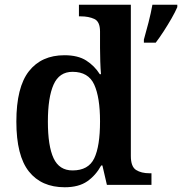

<svg xmlns="http://www.w3.org/2000/svg" viewBox="-20 -780 768 810"><path d="M253 10Q155 10 102 -56.5Q49 -123 49 -267Q49 -412 102 -479.5Q155 -547 252 -547Q309 -547 344 -524.5Q379 -502 401 -467H406Q404 -491 403 -521.5Q402 -552 402 -578V-647Q402 -689 378 -700Q354 -711 321 -711H313V-760H532V-122Q532 -77 554 -63Q576 -49 611 -49H619V0H431L412 -82H407Q384 -40 348 -15Q312 10 253 10ZM286 -61Q353 -61 377.5 -112Q402 -163 402 -268Q402 -369 377.5 -423Q353 -477 286 -477Q230 -477 206 -423Q182 -369 182 -267Q182 -164 206 -112.5Q230 -61 286 -61ZM587 -613Q596 -644 606.5 -685Q617 -726 623 -760H728V-750Q719 -729 703.5 -702Q688 -675 670.5 -648Q653 -621 637 -600H587Z"/></svg>

Font: Noto Serif Malayalam SemiBold
Style: Regular
Weight: 600
Designer: Indian type Foundry, Jelle Bosma, Monotype Design Team
Foundry: Monotype Imaging Inc.
Version: Version 2.104; ttfautohint (v1.8.4.7-5d5b)